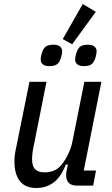

<svg xmlns="http://www.w3.org/2000/svg" viewBox="-20 -926 559 958"><path d="M212 -518 148 -197Q140 -160 140 -132Q140 -96 156 -81Q172 -66 202 -66Q229 -66 250 -75Q271 -84 288 -105Q308 -130 322.5 -162Q337 -194 342 -223L401 -518H486L398 -75H459L445 0H364Q310 0 310 -52Q310 -60 311 -67Q312 -74 314 -82L319 -105H308Q265 12 161 12Q106 12 79 -22.5Q52 -57 52 -121Q52 -138 54.5 -156.5Q57 -175 62 -196L127 -518ZM340 -705 293 -731 393 -906 458 -867ZM225 -596Q205 -596 194 -605Q183 -614 183 -628Q183 -635 184 -641Q185 -647 188 -658Q195 -683 207.5 -693Q220 -703 248 -703Q268 -703 279 -694Q290 -685 290 -671Q290 -664 289 -658Q288 -652 285 -641Q278 -616 265.5 -606Q253 -596 225 -596ZM397 -596Q377 -596 366 -605Q355 -614 355 -628Q355 -635 356 -641Q357 -647 360 -658Q367 -683 379.5 -693Q392 -703 420 -703Q440 -703 451 -694Q462 -685 462 -671Q462 -664 461 -658Q460 -652 457 -641Q450 -616 437.5 -606Q425 -596 397 -596Z"/></svg>

Font: IBM Plex Sans Cond Text
Style: Italic
Weight: 450
Width: 3
Italic angle: -11°
Designer: Mike Abbink, Paul van der Laan, Pieter van Rosmalen
Foundry: Bold Monday
Version: Version 1.3